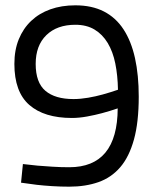

<svg xmlns="http://www.w3.org/2000/svg" viewBox="-20 -691 570 721"><path d="M66 -75Q92 -72 121 -69Q146 -67 177 -65Q208 -63 240 -63Q421 -63 422 -284Q393 -274 363 -266Q337 -259 307 -253.5Q277 -248 250 -248Q146 -248 90 -297Q34 -346 34 -451Q34 -503 50.5 -543.5Q67 -584 97 -612.5Q127 -641 169 -656Q211 -671 263 -671Q325 -671 370 -648Q415 -625 444 -580.5Q473 -536 487 -472.5Q501 -409 501 -328Q501 -232 483 -167Q465 -102 431.5 -63Q398 -24 349.5 -7Q301 10 240 10Q208 10 176 8Q144 6 118 3Q87 -1 59 -5ZM256 -319Q282 -319 311 -324Q340 -329 365 -336Q394 -344 423 -354Q422 -408 413 -452.5Q404 -497 384.5 -529.5Q365 -562 335 -580Q305 -598 263 -598Q194 -598 154 -559Q114 -520 114 -451Q114 -381 150.5 -350Q187 -319 256 -319Z"/></svg>

Font: TitilliumText22L 400 wt
Style: 400 wt
Weight: 400
Designer: Campivisivi
Foundry: Campivisivi
Version: 1.000